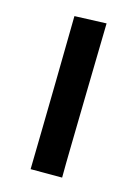

<svg xmlns="http://www.w3.org/2000/svg" viewBox="-84 -528 419 589"><g transform="rotate(15 125.5 -233.0)"><path d="M181.2 -479Q179.7 -409.2 178.5 -350.8Q177.2 -292.5 176.3 -244.6Q175.3 -196.8 174.6 -158.9Q173.8 -121.1 173.3 -92.8Q171.9 -25.4 171.9 13.2H71.8Q72.8 -39.6 74.2 -112.3Q75.2 -174.8 76.9 -265.1Q78.6 -355.5 80.1 -475.1Z"/></g></svg>

Font: McLaren
Style: Regular
Weight: 400
Designer: Astigmatic (AOETI)
Foundry: Astigmatic (AOETI)
Version: Version 1.000